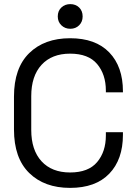

<svg xmlns="http://www.w3.org/2000/svg" viewBox="-20 -900 658 934"><path d="M48 -270V-430Q48 -569 122 -641.5Q196 -714 321 -714Q445 -714 511.5 -645Q578 -576 578 -456V-451H495V-459Q495 -538 452.5 -588.5Q410 -639 321 -639Q232 -639 182 -584.5Q132 -530 132 -432V-268Q132 -170 182 -115.5Q232 -61 321 -61Q410 -61 452.5 -111.5Q495 -162 495 -241V-257H578V-244Q578 -124 511.5 -55Q445 14 321 14Q196 14 122 -58.5Q48 -131 48 -270ZM261 -820Q261 -847 278.5 -863.5Q296 -880 322 -880Q348 -880 365 -863.5Q382 -847 382 -820Q382 -794 365 -777Q348 -760 322 -760Q296 -760 278.5 -777Q261 -794 261 -820Z"/></svg>

Font: Space Grotesk Frontify
Style: Regular
Weight: 400
Designer: Florian Karsten
Version: Version 2.000